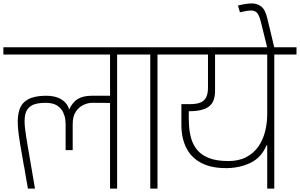

<svg xmlns="http://www.w3.org/2000/svg" viewBox="-56 -1121 1782 1141"><path d="M334 -229Q334 -264 334 -300.5Q334 -337 334 -383Q334 -390 332 -410Q330 -430 319.5 -453Q309 -476 284.5 -493Q260 -510 214 -510Q157 -510 129 -492Q101 -474 94 -440.5Q87 -407 92.5 -360.5Q98 -314 108 -257L152 0H110Q100 -55 95.5 -82.5Q91 -110 89.5 -119Q88 -128 88 -128Q88 -128 87.5 -128.5Q87 -129 85.5 -138Q84 -147 79.5 -174.5Q75 -202 65 -257Q53 -324 50 -378Q47 -432 60 -470.5Q73 -509 109.5 -530Q146 -551 214 -552Q271 -553 307.5 -531Q344 -509 355 -470Q375 -514 406.5 -533Q438 -552 491 -552H598Q598 -555 598 -580.5Q598 -606 598 -642Q598 -678 598 -713.5Q598 -749 598 -773Q598 -797 598 -797Q526 -797 445.5 -797Q365 -797 281 -797Q197 -797 116.5 -797Q36 -797 -36 -797Q-36 -806 -36 -807Q-36 -808 -36 -813.5Q-36 -819 -36 -840Q68 -840 168.5 -840Q269 -840 368 -840Q467 -840 567 -840Q667 -840 772 -840V-797H640V0H598V-509Q598 -509 567 -509.5Q536 -510 492 -510Q467 -510 440 -497.5Q413 -485 394.5 -457.5Q376 -430 376 -383Q376 -383 376 -364.5Q376 -346 376 -319.5Q376 -293 376 -268Q376 -243 376 -229Z M700 -797V-840H1017V-797H880V0H837V-797Z M1532 0V-257H1528Q1496 -184 1434 -154Q1372 -124 1298 -122Q1204 -120 1142.5 -151.5Q1081 -183 1051.5 -241.5Q1022 -300 1022 -378V-502H1072Q1110 -502 1133.5 -511Q1157 -520 1168.5 -541.5Q1180 -563 1180 -600V-797H945V-840H1706V-797H1574V0ZM1066 -460Q1065 -422 1067 -380.5Q1069 -339 1079.5 -300.5Q1090 -262 1115 -231Q1140 -200 1185 -182Q1230 -164 1301 -164Q1364 -164 1408 -187.5Q1452 -211 1479.5 -250.5Q1507 -290 1519.5 -340Q1532 -390 1532 -442V-797H1222V-581Q1222 -553 1215 -530.5Q1208 -508 1191 -492.5Q1174 -477 1143.5 -468.5Q1113 -460 1066 -460Z M1531 -839V-842L1495 -988Q1486 -1025 1474 -1041.5Q1462 -1058 1438 -1058.5Q1414 -1059 1370 -1048L1358 -1088Q1400 -1099 1435 -1100.5Q1470 -1102 1495 -1083.5Q1520 -1065 1532 -1014L1574 -839Z"/></svg>

Font: Matangi Light
Style: Regular
Weight: 300
Designer: Prashant Pant
Foundry: The Graphic Ant
Version: Version 3.002